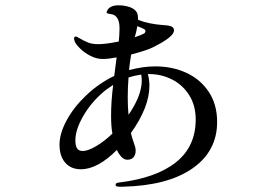

<svg xmlns="http://www.w3.org/2000/svg" viewBox="-20 -639 1040 726"><path d="M801 -178Q801 -67 707.5 -2Q614 63 445 67H431Q417 67 417 60Q417 52 431 51Q571 34 645.5 -25.5Q720 -85 720 -187Q720 -240 695.5 -279Q671 -318 630.5 -338.5Q590 -359 543 -359H539Q545 -338 545 -315Q545 -234 475 -136Q480 -115 485 -102Q493 -81 493 -70Q493 -54 485 -44.5Q477 -35 461 -35Q449 -35 438.5 -46.5Q428 -58 422 -72Q349 1 286 1Q248 1 226.5 -24Q205 -49 205 -92Q205 -134 232 -184Q259 -234 306.5 -279Q354 -324 412 -352L421 -422Q390 -416 368 -416Q345 -416 322.5 -427.5Q300 -439 284 -454.5Q268 -470 263 -481Q260 -489 260 -494Q260 -497 262 -499Q264 -501 266 -501Q269 -501 274 -498Q298 -484 313.5 -478Q329 -472 352 -472Q380 -472 429 -482Q430 -491 431 -504Q432 -517 432 -532Q432 -583 397 -586Q383 -588 383 -592Q383 -596 385 -598Q394 -619 429 -619Q449 -619 469.5 -612.5Q490 -606 498 -591Q502 -582 502 -567V-564Q542 -548 599 -544Q620 -543 629 -538.5Q638 -534 638 -524Q638 -500 562 -462Q538 -449 476 -433Q470 -397 468 -374Q521 -388 567 -388Q632 -388 685 -363.5Q738 -339 769.5 -291.5Q801 -244 801 -178ZM489 -498Q510 -505 522 -511Q530 -514 530 -522Q530 -527 520 -531.5Q510 -536 507 -537L499 -540Q496 -519 490 -500Q490 -498 489 -498ZM514 -357Q487 -353 466 -346Q463 -309 463 -270Q463 -235 466 -205Q471 -211 486 -237Q516 -291 516 -334Q516 -345 514 -357ZM293 -68Q312 -68 343 -86Q374 -104 405 -134Q400 -160 400 -202Q400 -257 408 -318Q380 -300 365 -286Q322 -248 293.5 -198Q265 -148 265 -108Q265 -88 271.5 -78Q278 -68 293 -68Z"/></svg>

Font: Shippori Mincho SemiBold
Style: Regular
Weight: 600
Designer: FONTDASU
Foundry: FONTDASU / Google Inc. / but / Adobe
Version: Version 3.110; ttfautohint (v1.8.3)